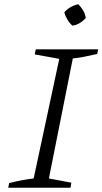

<svg xmlns="http://www.w3.org/2000/svg" viewBox="-20 -887 484 907"><path d="M19 0 23 -22Q54 -30 83 -35.5Q112 -41 139 -44L260 -609L144 -630L149 -654H444L439 -632Q400 -623 373.5 -618Q347 -613 324 -611L211 -44L317 -24L313 0ZM350 -867Q363 -854 373 -837Q383 -820 385 -802Q373 -788 356.5 -778Q340 -768 322 -766Q308 -778 298 -795Q288 -812 284 -829Q297 -844 314 -853.5Q331 -863 350 -867Z"/></svg>

Font: Piazzolla 8pt ExtraLight
Style: Italic
Weight: 250
Italic angle: -11.3°
Designer: Juan Pablo del Peral
Foundry: Huerta Tipografica
Version: Version 2.001